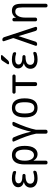

<svg xmlns="http://www.w3.org/2000/svg" viewBox="1490 -2290 1019 4040"><g transform="rotate(-90 2000.0 -270.5)"><path d="M185.5 -276.4Q186.5 -276.4 186.5 -278.3Q186.5 -279.3 185.5 -279.3Q79.1 -311.5 80.1 -400.4Q80.1 -457 129.9 -493.7Q179.7 -530.3 267.6 -530.3Q329.1 -530.3 389.6 -511.7Q421.9 -502 421.9 -464.8Q421.9 -452.1 411.6 -445.3Q401.4 -438.5 388.7 -442.4Q331.1 -460.9 275.4 -460.9Q218.8 -460.9 190.4 -441.9Q162.1 -422.9 162.1 -389.6Q162.1 -308.6 324.2 -308.6H327.1Q339.8 -308.6 350.1 -299.3Q360.4 -290 360.4 -275.9Q360.4 -261.7 350.1 -252.4Q339.8 -243.2 327.1 -243.2H324.2Q154.3 -243.2 154.3 -144.5Q154.3 -103.5 184.1 -81.1Q213.9 -58.6 272.5 -58.6Q332 -58.6 394.5 -79.1Q406.2 -83 417 -75.7Q427.7 -68.4 427.7 -54.7Q427.7 -39.1 418.5 -25.4Q409.2 -11.7 393.6 -7.8Q332 9.8 267.6 9.8Q174.8 9.8 123.5 -30.3Q72.3 -70.3 72.3 -139.6Q72.3 -190.4 103 -228Q133.8 -265.6 185.5 -276.4Z M638.7 -264.6V-254.9Q638.7 -164.1 671.4 -114.7Q704.1 -65.4 754.9 -65.4Q807.6 -65.4 839.4 -113.8Q871.1 -162.1 871.1 -259.8Q871.1 -455.1 754.9 -455.1Q704.1 -455.1 671.4 -405.3Q638.7 -355.5 638.7 -264.6ZM594.7 219.7Q580.1 219.7 569.8 210Q559.6 200.2 559.6 184.6V-259.8Q559.6 -529.3 754.9 -529.8Q950.2 -530.3 950.2 -259.8Q950.2 -125 901.9 -57.6Q853.5 9.8 775.4 9.8Q685.5 9.8 641.6 -74.2Q641.6 -75.2 639.6 -75.2Q638.7 -75.2 638.7 -74.2V184.6Q638.7 199.2 628.9 209.5Q619.1 219.7 603.5 219.7Z M1206.1 -25.4Q1169.9 -209 1042 -489.3Q1037.1 -500 1043.9 -509.8Q1050.8 -519.5 1063.5 -519.5H1083Q1119.1 -519.5 1131.8 -488.3Q1210 -307.6 1247.1 -128.9Q1247.1 -127.9 1248 -127.9Q1249 -127.9 1249 -128.9Q1286.1 -304.7 1364.3 -487.3Q1378.9 -520.5 1413.1 -519.5H1432.6Q1444.3 -519.5 1451.2 -509.3Q1458 -499 1453.1 -488.3Q1388.7 -349.6 1347.7 -231.4Q1306.6 -113.3 1290 -26.4Q1289.1 -23.4 1289.1 -14.6V184.6Q1289.1 199.2 1278.8 209.5Q1268.6 219.7 1253.9 219.7H1242.2Q1227.5 219.7 1217.3 210Q1207 200.2 1207 184.6V-14.6Q1207 -22.5 1206.1 -25.4Z M1839.4 -415.5Q1810.5 -460.9 1750 -460.9Q1689.5 -460.9 1660.6 -415.5Q1631.8 -370.1 1631.8 -260.3Q1631.8 -150.4 1660.6 -104.5Q1689.5 -58.6 1750 -58.6Q1810.5 -58.6 1839.4 -104.5Q1868.2 -150.4 1868.2 -260.3Q1868.2 -370.1 1839.4 -415.5ZM1950.2 -260.3Q1950.2 9.8 1750 9.8Q1549.8 9.8 1549.8 -260.3Q1549.8 -530.3 1750 -530.3Q1950.2 -530.3 1950.2 -260.3Z M2082 -452.1Q2068.4 -452.1 2058.1 -461.9Q2047.9 -471.7 2047.9 -485.8Q2047.9 -500 2058.1 -509.8Q2068.4 -519.5 2082 -519.5H2418Q2431.6 -519.5 2441.9 -509.8Q2452.1 -500 2452.1 -485.8Q2452.1 -471.7 2441.9 -461.9Q2431.6 -452.1 2418 -452.1H2295.9Q2291 -452.1 2291 -447.3V-35.2Q2291 -20.5 2281.2 -10.3Q2271.5 0 2255.9 0H2244.1Q2229.5 0 2219.2 -9.8Q2209 -19.5 2209 -35.2V-447.3Q2209 -452.1 2204.1 -452.1Z M2685.5 -276.4Q2686.5 -276.4 2686.5 -278.3Q2686.5 -279.3 2685.5 -279.3Q2579.1 -311.5 2580.1 -400.4Q2580.1 -457 2629.9 -493.7Q2679.7 -530.3 2767.6 -530.3Q2829.1 -530.3 2889.6 -511.7Q2921.9 -502 2921.9 -464.8Q2921.9 -452.1 2911.6 -445.3Q2901.4 -438.5 2888.7 -442.4Q2831.1 -460.9 2775.4 -460.9Q2718.8 -460.9 2690.4 -441.9Q2662.1 -422.9 2662.1 -389.6Q2662.1 -308.6 2825.2 -308.6H2827.1Q2839.8 -308.6 2850.1 -299.3Q2860.4 -290 2860.4 -275.9Q2860.4 -261.7 2850.1 -252.4Q2839.8 -243.2 2827.1 -243.2H2825.2Q2655.3 -243.2 2655.3 -144.5Q2655.3 -58.6 2772.5 -58.6Q2832 -58.6 2894.5 -79.1Q2906.2 -83 2917 -75.7Q2927.7 -68.4 2927.7 -54.7Q2927.7 -39.1 2918.5 -25.4Q2909.2 -11.7 2893.6 -7.8Q2832 9.8 2767.6 9.8Q2674.8 9.8 2623.5 -30.3Q2572.3 -70.3 2572.3 -139.6Q2572.3 -190.4 2603 -228Q2633.8 -265.6 2685.5 -276.4ZM2794.9 -759.8H2844.7Q2854.5 -759.8 2859.4 -750Q2864.3 -740.2 2857.4 -733.4L2752.9 -617.2Q2728.5 -589.8 2695.3 -589.8H2684.6Q2673.8 -589.8 2668.5 -600.1Q2663.1 -610.4 2668.9 -620.1L2741.2 -730.5Q2760.7 -759.8 2794.9 -759.8Z M3080.1 0Q3067.4 0 3059.6 -10.7Q3051.8 -21.5 3056.6 -33.2L3217.8 -495.1Q3218.8 -500 3217.8 -504.9L3153.3 -696.3Q3148.4 -708 3156.2 -719.2Q3164.1 -730.5 3176.8 -730.5H3190.4Q3205.1 -730.5 3217.8 -720.7Q3230.5 -710.9 3236.3 -696.3L3454.1 -34.2Q3457 -21.5 3449.7 -10.7Q3442.4 0 3429.7 0H3413.1Q3397.5 0 3384.8 -9.3Q3372.1 -18.6 3368.2 -34.2L3260.7 -388.7Q3260.7 -389.6 3259.8 -389.6Q3258.8 -389.6 3258.8 -388.7L3143.6 -34.2Q3138.7 -19.5 3126 -9.8Q3113.3 0 3097.7 0Z M3605.5 0Q3590.8 0 3580.6 -9.8Q3570.3 -19.5 3570.3 -35.2V-485.4Q3570.3 -500 3580.1 -509.8Q3589.8 -519.5 3605.5 -519.5H3609.4Q3624 -519.5 3633.8 -509.8Q3643.6 -500 3644.5 -485.4L3646.5 -446.3Q3646.5 -445.3 3647.5 -445.3Q3649.4 -445.3 3649.4 -446.3Q3668 -484.4 3706.5 -507.3Q3745.1 -530.3 3790 -530.3Q3869.1 -530.3 3904.8 -484.9Q3940.4 -439.5 3940.4 -330.1V184.6Q3940.4 199.2 3930.2 209.5Q3919.9 219.7 3905.3 219.7H3898.4Q3883.8 219.7 3873.5 210Q3863.3 200.2 3863.3 184.6V-311.5Q3863.3 -399.4 3843.3 -429.2Q3823.2 -459 3769.5 -459Q3719.7 -459 3684.6 -402.8Q3649.4 -346.7 3649.4 -252V-35.2Q3649.4 -20.5 3639.2 -10.3Q3628.9 0 3614.3 0Z"/></g></svg>

Font: Rounded-L Mgen+ 2m regular
Style: Regular
Weight: 400
Designer: [Source Han Sans]
Ryoko NISHIZUKA  (kana & ideographs); Paul D. Hunt (Latin, Greek & Cyrillic); Wenlong ZHANG  (bopomofo
Version: Version 1.059.20150602